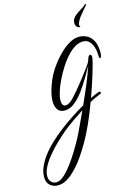

<svg xmlns="http://www.w3.org/2000/svg" viewBox="-329 -751 913 1304"><g transform="rotate(-15 127.5 -99.5)"><path d="M-90 471Q-121 471 -144 451.5Q-167 432 -167 392Q-167 344 -134.5 288Q-102 232 -41 175Q-7 143 38.5 108Q84 73 131.5 42Q179 11 216 -10Q245 -74 272 -138.5Q299 -203 319 -262Q301 -229 275.5 -186Q250 -143 220 -102Q190 -61 156.5 -34.5Q123 -8 89 -8Q52 -8 37 -31Q22 -54 22 -88Q22 -124 34 -165Q46 -206 60 -237Q79 -279 108 -319.5Q137 -360 171 -393.5Q205 -427 240 -447Q275 -467 308 -467Q334 -467 360 -455Q386 -443 404 -412Q422 -381 422 -325Q422 -308 418 -298.5Q414 -289 410 -289Q403 -289 403 -316Q403 -341 395 -367Q387 -393 371 -410.5Q355 -428 331 -429Q303 -431 274.5 -415.5Q246 -400 221 -374Q196 -348 176 -319Q154 -287 136 -254Q118 -221 105 -191Q92 -161 86 -140Q75 -105 75 -82Q75 -40 102 -40Q124 -40 156 -72Q174 -91 196 -117Q218 -143 239.5 -170.5Q261 -198 278.5 -221.5Q296 -245 306 -258Q309 -264 317 -274Q324 -283 332 -308Q338 -329 349 -329Q360 -329 360 -310Q358 -293 350 -262.5Q342 -232 330 -193.5Q318 -155 305 -116Q292 -77 280 -44Q299 -54 314 -60L339 -70Q341 -70 341.5 -70.5Q342 -71 343 -71Q354 -71 354 -61Q354 -55 347 -54Q335 -49 315 -40.5Q295 -32 270 -18Q244 54 213 123Q182 192 152 243Q98 335 53 385Q8 435 -29 455Q-58 471 -90 471ZM-96 448Q-75 448 -55 434Q-32 418 -5.5 387Q21 356 47 316.5Q73 277 96 237Q119 197 135 164L202 21Q166 44 127 71Q88 98 50 129Q17 157 -17.5 190.5Q-52 224 -81 259.5Q-110 295 -127.5 329Q-145 363 -145 391Q-145 418 -130.5 433Q-116 448 -96 448ZM333 -528Q325 -528 316 -534Q302 -544 302 -564Q302 -575 305 -584Q312 -602 330 -616.5Q348 -631 364 -640Q371 -644 383 -652Q395 -660 397 -663Q407 -673 412 -669Q414 -667 412 -665L384 -632Q369 -615 355 -596.5Q341 -578 333 -558Q332 -555 331 -551.5Q330 -548 330 -544Q330 -537 333 -534Q337 -528 333 -528Z"/></g></svg>

Font: Birthstone Bounce
Style: Regular
Weight: 400
Designer: Robert E. Leuschke
Foundry: Rob Leuschke
Version: Version 1.010; ttfautohint (v1.8.3)